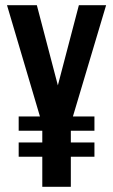

<svg xmlns="http://www.w3.org/2000/svg" viewBox="-20 -720 436 740"><path d="M389 -700 261 -271H344V-216H253V-171H344V-116H253V0H143V-116H52V-171H143V-216H52V-271H134L7 -700H122L203 -391L284 -700Z"/></svg>

Font: Adderley Bold
Style: Regular
Weight: 700
Designer: gorohovskiy
Version: Version 1.003 November 13, 2017